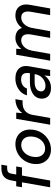

<svg xmlns="http://www.w3.org/2000/svg" viewBox="1011 -1772 772 2835"><g transform="rotate(-90 1397.5 -354.0)"><path d="M50 0 151 -572Q160 -624 183.5 -657Q207 -690 244 -705Q281 -720 329 -720H384L369 -635H329Q294 -635 275.5 -620.5Q257 -606 251 -570L150 0ZM51 -416 65 -501H358L343 -416Z M606 12Q541 12 492.5 -17Q444 -46 417.5 -97.5Q391 -149 393 -214Q395 -278 418.5 -332.5Q442 -387 482 -427.5Q522 -468 575.5 -490.5Q629 -513 689 -513Q754 -513 803 -484.5Q852 -456 878 -406Q904 -356 902 -288Q901 -224 877.5 -169.5Q854 -115 813.5 -74.5Q773 -34 720.5 -11Q668 12 606 12ZM619 -74Q669 -74 709.5 -101Q750 -128 774 -175Q798 -222 800 -283Q801 -329 785 -361Q769 -393 740.5 -410Q712 -427 677 -427Q627 -427 587 -400Q547 -373 523 -325.5Q499 -278 497 -217Q496 -172 512 -140Q528 -108 556.5 -91Q585 -74 619 -74Z M974 0 1061 -501H1152L1145 -411Q1168 -443 1198.5 -465.5Q1229 -488 1268 -500.5Q1307 -513 1351 -513L1333 -407H1301Q1268 -407 1239 -400Q1210 -393 1185.5 -375.5Q1161 -358 1144 -330Q1127 -302 1119 -259L1074 0Z M1518 12Q1462 12 1426.5 -6.5Q1391 -25 1374.5 -56.5Q1358 -88 1359 -125Q1360 -179 1390.5 -218Q1421 -257 1476.5 -278Q1532 -299 1605 -299H1735Q1742 -343 1734 -372Q1726 -401 1703 -415Q1680 -429 1642 -429Q1597 -429 1560.5 -407.5Q1524 -386 1509 -343H1408Q1423 -397 1460 -434.5Q1497 -472 1548 -492.5Q1599 -513 1656 -513Q1725 -513 1769 -488Q1813 -463 1830.5 -417.5Q1848 -372 1836 -309L1782 0H1693L1701 -85Q1687 -64 1668.5 -46.5Q1650 -29 1627.5 -15.5Q1605 -2 1578 5Q1551 12 1518 12ZM1551 -69Q1583 -69 1613 -82Q1643 -95 1666 -117Q1689 -139 1703 -167.5Q1717 -196 1720 -226V-229H1602Q1560 -229 1529.5 -217.5Q1499 -206 1483 -185.5Q1467 -165 1466 -137Q1465 -105 1487.5 -87Q1510 -69 1551 -69Z M1920 0 2007 -501H2096L2091 -424Q2120 -465 2162.5 -489Q2205 -513 2255 -513Q2292 -513 2321.5 -502Q2351 -491 2372 -470Q2393 -449 2403 -416Q2436 -462 2484.5 -487.5Q2533 -513 2585 -513Q2644 -513 2683.5 -488.5Q2723 -464 2740 -415Q2757 -366 2743 -293L2691 0H2592L2641 -283Q2654 -354 2631 -390.5Q2608 -427 2556 -427Q2523 -427 2493.5 -410.5Q2464 -394 2440.5 -361.5Q2417 -329 2406 -283L2355 0H2256L2306 -283Q2318 -354 2295 -390.5Q2272 -427 2220 -427Q2186 -427 2154 -408Q2122 -389 2099 -352.5Q2076 -316 2066 -263L2020 0Z"/></g></svg>

Font: DM Sans 18pt Medium
Style: Italic
Weight: 500
Italic angle: -10°
Designer: Colophon Foundry, Jonny Pinhorn
Foundry: Colophon Foundry
Version: Version 4.004;gftools[0.9.30]